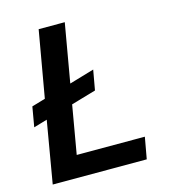

<svg xmlns="http://www.w3.org/2000/svg" viewBox="-107 -799 800 888"><g transform="rotate(-15 293.5 -355.5)"><path d="M235.4 -430.2 284.2 -710.9H159.2L103.5 -392.6L38.6 -373.5L22 -277.8L86.9 -296.9L36.1 0H486.3L504.9 -103.5H178.7L218.8 -335L337.4 -369.6L354.5 -465.3Z"/></g></svg>

Font: Roboto Mono SemiBold
Style: Italic
Weight: 600
Italic angle: -10°
Monospace: yes
Designer: Google
Version: Version 3.000